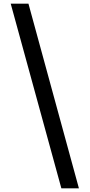

<svg xmlns="http://www.w3.org/2000/svg" viewBox="-20 -853 486 1039"><path d="M134 -833 407 166H312L38 -833Z"/></svg>

Font: Noto Sans Oriya Medium
Style: Regular
Weight: 500
Version: Version 2.003